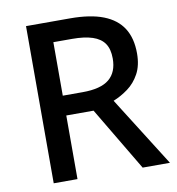

<svg xmlns="http://www.w3.org/2000/svg" viewBox="-80 -787 794 859"><g transform="rotate(-10 316.5 -357.0)"><path d="M295 -714Q387 -714 446 -691Q505 -668 534 -622.5Q563 -577 563 -508Q563 -453 542.5 -415.5Q522 -378 490 -354.5Q458 -331 423 -317L623 0H499L327 -289H203V0H95V-714ZM288 -622H203V-379H293Q376 -379 414 -410.5Q452 -442 452 -504Q452 -547 434.5 -572.5Q417 -598 380.5 -610Q344 -622 288 -622Z"/></g></svg>

Font: Noto Sans Thai Medium
Style: Regular
Weight: 500
Designer: Monotype Design Team
Foundry: Monotype Imaging Inc.
Version: Version 2.001